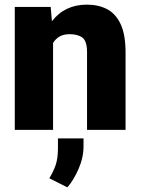

<svg xmlns="http://www.w3.org/2000/svg" viewBox="-20 -558 604 825"><path d="M279.3 -411.1Q253.4 -411.1 236.1 -401.1Q218.8 -391.1 208 -373.5V0H43.5V-528.3H197.8L203.1 -466.8Q258.3 -538.1 353.5 -538.1Q402.8 -538.1 440.2 -518.6Q477.5 -499 498.5 -454.1Q519.5 -409.2 519.5 -332.5V0H354V-333Q354 -380.9 334.5 -396Q314.9 -411.1 279.3 -411.1ZM338.9 36.6V70.3Q338.9 119.1 317.6 167.7Q296.4 216.3 269.5 247.1L191.9 208Q208 182.1 218.5 153.1Q229 124 229 79.6V36.6Z"/></svg>

Font: Vazirmatn UI FD Black
Style: Regular
Weight: 900
Designer: Saber Rastikerdar
Foundry: Saber Rastikerdar
Version: Version 33.003